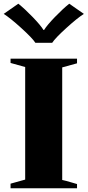

<svg xmlns="http://www.w3.org/2000/svg" viewBox="-33 -1017 473 1037"><path d="M-13 -942 66 -997Q101 -969 143.5 -925Q186 -881 202 -855H205Q221 -881 263.5 -925Q306 -969 341 -997L420 -942Q385 -920 325 -865.5Q265 -811 249 -786H158Q142 -811 82 -865.5Q22 -920 -13 -942ZM24 -25 103 -47V-655Q90 -658 24 -677V-700H383V-675L303 -653V-45Q319 -42 359 -30L383 -23V0H24Z"/></svg>

Font: Trirong Black
Style: Regular
Weight: 900
Designer: Katatrad Team
Foundry: CadsonDemak
Version: Version 1.001